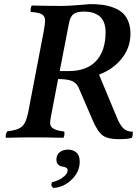

<svg xmlns="http://www.w3.org/2000/svg" viewBox="-20 -674 672 942"><path d="M318.8 -562 272.9 -325.2H315.9Q405.8 -325.2 451.9 -375.2Q498 -425.3 498 -516.1Q498 -545.4 489 -566.2Q480 -586.9 464.1 -597.7Q448.2 -608.4 431.2 -612.8Q414.1 -617.2 394 -617.2Q356.9 -617.2 340.8 -605Q324.7 -592.8 318.8 -562ZM265.1 -286.1 229 -97.2Q226.1 -81.1 226.1 -68.8Q226.1 -36.1 294.9 -28.8Q297.4 -22.5 295.9 -12.7Q294.4 -2.9 291 2Q205.1 0 144 0H142.1Q89.8 0 9.8 2Q6.3 -3.4 8.8 -13.9Q11.2 -24.4 16.1 -29.8Q68.4 -35.6 88.4 -53.7Q108.4 -71.8 118.2 -122.1L194.8 -522Q201.2 -557.6 201.2 -573.2Q201.2 -594.2 185.3 -603.8Q169.4 -613.3 130.9 -615.2Q128.9 -623 130.9 -633.3Q132.8 -643.6 136.2 -647Q204.6 -645 268.1 -645H286.1Q318.4 -645 367.4 -649.4Q416.5 -653.8 421.9 -653.8Q455.1 -653.8 481.9 -650.4Q508.8 -647 535.4 -637.2Q562 -627.4 580.1 -611.8Q598.1 -596.2 609.1 -569.8Q620.1 -543.5 620.1 -508.8Q620.1 -440.4 577.1 -386.7Q534.2 -333 465.8 -308.1L553.2 -98.1Q567.4 -62.5 584.5 -45.2Q601.6 -27.8 631.8 -27.8Q631.8 -6.8 627 2Q611.3 8.8 561 8.8Q509.8 8.8 484.6 -9Q459.5 -26.9 435.1 -83L365.2 -245.1Q355 -267.1 333 -276.6Q311 -286.1 265.1 -286.1ZM314 60.1Q338.4 60.1 354.7 74.2Q371.1 88.4 371.1 119.1Q371.1 168.9 331.5 207.3Q292 245.6 242.2 248Q226.6 238.8 234.9 220.2Q250 216.8 266.1 209.7Q282.2 202.6 297.1 189.2Q312 175.8 312 161.1Q312 152.3 303.5 148.2Q294.9 144 284.4 142.8Q273.9 141.6 265.4 133.3Q256.8 125 256.8 108.9Q256.8 86.4 272.2 73.2Q287.6 60.1 314 60.1Z"/></svg>

Font: Common Serif SemiBold
Style: Italic
Weight: 600
Italic angle: -12°
Designer: Philipp H. Poll, Khaled Hosny
Foundry: Stefan Peev, Context Ltd.
Version: Version 1.026